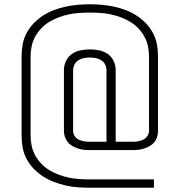

<svg xmlns="http://www.w3.org/2000/svg" viewBox="-20 -789 840 898"><path d="M400 89Q372 89 343.5 87Q315 85 287 78.5Q259 72 232.5 62Q206 52 182 36.5Q158 21 138 0.5Q118 -20 104.5 -45.5Q91 -71 86 -99Q81 -127 81 -156V-524Q81 -553 86 -581Q91 -609 104.5 -634.5Q118 -660 138 -680.5Q158 -701 182 -716.5Q206 -732 232.5 -742Q259 -752 287 -758Q315 -764 343.5 -766.5Q372 -769 400 -769Q428 -769 456.5 -766.5Q485 -764 513 -758Q541 -752 567.5 -742Q594 -732 618 -716.5Q642 -701 662 -680.5Q682 -660 695.5 -634.5Q709 -609 714 -581Q719 -553 719 -524V-177Q719 -163 715 -149Q711 -135 702 -124Q693 -113 680.5 -106Q668 -99 654.5 -94.5Q641 -90 627 -88.5Q613 -87 599 -87H400Q386 -87 372 -88.5Q358 -90 344.5 -94.5Q331 -99 318.5 -106Q306 -113 297 -124Q288 -135 283.5 -149Q279 -163 279 -177V-461Q279 -483 288.5 -503.5Q298 -524 316 -536.5Q334 -549 356 -553.5Q378 -558 400 -558Q422 -558 444 -553.5Q466 -549 484 -536.5Q502 -524 511.5 -503.5Q521 -483 521 -461V-126H599Q612 -126 625 -128Q638 -130 649.5 -135.5Q661 -141 669 -152.5Q677 -164 677 -177V-524Q677 -549 672 -573Q667 -597 655 -618.5Q643 -640 626 -657.5Q609 -675 588 -687.5Q567 -700 544 -708.5Q521 -717 497 -722Q473 -727 448.5 -728.5Q424 -730 400 -730Q376 -730 351.5 -728.5Q327 -727 303 -722Q279 -717 256 -708.5Q233 -700 212 -687.5Q191 -675 174 -657.5Q157 -640 145 -618.5Q133 -597 128 -573Q123 -549 123 -524V-156Q123 -131 128 -107Q133 -83 145 -61.5Q157 -40 174 -22.5Q191 -5 212 7.5Q233 20 256 28.5Q279 37 303 42Q327 47 351.5 48.5Q376 50 400 50H700V89ZM478 -126V-461Q478 -475 471.5 -487.5Q465 -500 453 -507.5Q441 -515 427.5 -517.5Q414 -520 400 -520Q386 -520 372.5 -517.5Q359 -515 347 -507.5Q335 -500 328.5 -487.5Q322 -475 322 -461V-177Q322 -164 329.5 -152.5Q337 -141 349 -135.5Q361 -130 374 -128Q387 -126 400 -126Z"/></svg>

Font: Iosevka Aile Extralight
Style: Regular
Weight: 200
Designer: Belleve Invis
Foundry: Belleve Invis
Version: Version 31.1.0; ttfautohint (v1.8.4)